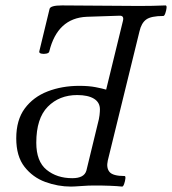

<svg xmlns="http://www.w3.org/2000/svg" viewBox="-20 -683 635 709"><path d="M242 6Q194 6 147.5 -11Q101 -28 70.5 -67Q40 -106 40 -172Q40 -240 71.5 -282.5Q103 -325 156 -345.5Q209 -366 273 -366Q308 -366 333.5 -361Q359 -356 372 -352L434 -606Q439 -626 421 -625L300 -621Q192 -616 162 -493Q161 -487 151 -485Q141 -483 132.5 -485Q124 -487 125 -493L163 -650Q166 -663 209 -663Q277 -663 351.5 -662Q426 -661 495 -661Q519 -661 543.5 -661.5Q568 -662 591 -663Q596 -663 595 -653.5Q594 -644 590.5 -634Q587 -624 583 -624Q538 -624 520 -611Q502 -598 495 -567L378 -90Q372 -63 384.5 -48Q397 -33 440 -33Q444 -33 443 -23.5Q442 -14 438.5 -4Q435 6 431 6Q412 4 386 3Q360 2 326 2Q307 2 280 4Q253 6 242 6ZM247 -25Q291 -25 299 -53L341 -226Q346 -244 347.5 -257.5Q349 -271 349 -279Q349 -305 327 -318.5Q305 -332 265 -332Q199 -332 156.5 -289Q114 -246 114 -156Q114 -87 152 -56Q190 -25 247 -25Z"/></svg>

Font: Junicode Two Beta Condensed
Style: Italic
Weight: 400
Width: 3
Italic angle: -9°
Version: Version 1.053; ttfautohint (v1.8.4)